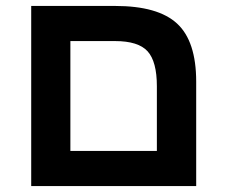

<svg xmlns="http://www.w3.org/2000/svg" viewBox="-20 -626 760 646"><path d="M640.1 -351.1V0H85V-606H367.2Q511.7 -606 575.9 -546.6Q640.1 -487.3 640.1 -351.1ZM216.8 -118.2H507.8V-335.9Q507.8 -418.9 476.6 -453.4Q445.3 -487.8 367.2 -487.8H216.8Z"/></svg>

Font: Arimo
Style: Bold
Weight: 700
Designer: Steve Matteson
Foundry: Monotype Imaging Inc.
Version: Version 1.33